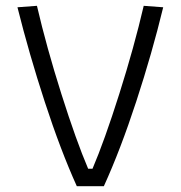

<svg xmlns="http://www.w3.org/2000/svg" viewBox="-20 -640 622 660"><path d="M40 -615 107 -620Q140 -478 191 -317Q242 -156 283 -60H298Q339 -156 390 -317Q441 -478 474 -620L541 -615Q503 -458 448.5 -291.5Q394 -125 337 0H244Q188 -124 134 -289.5Q80 -455 40 -615Z"/></svg>

Font: Athiti
Style: Regular
Weight: 400
Designer: CadsonDemak Team
Foundry: CadsonDemak
Version: Version 1.032